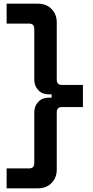

<svg xmlns="http://www.w3.org/2000/svg" viewBox="-20 -776 506 1042"><path d="M16 246V138H139Q166 138 166 108V-166Q166 -200 187.5 -223Q209 -246 244 -246H260V-264H244Q209 -264 187.5 -287Q166 -310 166 -344V-618Q166 -648 139 -648H16V-756H186Q231 -756 259.5 -727.5Q288 -699 288 -654V-344Q288 -315 315 -315H430V-195H315Q288 -195 288 -166V144Q288 189 259.5 217.5Q231 246 186 246Z"/></svg>

Font: Space Grotesk
Style: Bold
Weight: 700
Designer: Florian Karsten
Foundry: Florian Karsten
Version: Version 2.000